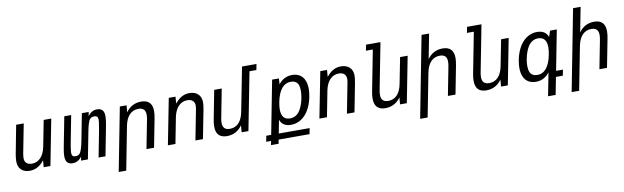

<svg xmlns="http://www.w3.org/2000/svg" viewBox="-52 -1403 7330 2254"><g transform="rotate(-10 3612.5 -276.0)"><path d="M196.8 13.2C264.6 13.2 322.8 -18.1 370.1 -82L363.8 0H443.8L550.3 -546.9H460L399.9 -237.8C377.9 -125.5 316.4 -64.9 235.8 -64.9C180.7 -64.9 148.9 -93.8 148.9 -144.5C148.9 -161.1 152.3 -187.5 156.2 -208L222.2 -546.9H131.8L66.9 -208C61 -176.8 58.1 -144 58.1 -123.5C58.1 -36.6 110.8 13.2 196.8 13.2Z M708 13.2C750 13.2 785.2 -3.9 817.9 -46.9L809.1 0H890.6L954.6 -329.1C960.9 -361.8 967.8 -388.7 974.1 -409.7C987.3 -453.6 1002.4 -484.9 1049.8 -484.9C1085.9 -484.9 1095.7 -467.3 1095.7 -436.5C1095.7 -428.2 1094.7 -418.5 1093.8 -408.2C1090.8 -382.3 1085.4 -348.6 1078.6 -313L1018.1 0H1100.1L1168.9 -355C1176.8 -395.5 1181.6 -432.1 1181.6 -461.9C1181.6 -479.5 1180.2 -495.1 1176.3 -507.8C1166 -542.5 1139.6 -560.1 1097.7 -560.1C1053.7 -560.1 1019 -541 987.8 -500L996.6 -546.9H915L854.5 -233.9C840.3 -161.1 826.2 -114.3 812.5 -91.8C800.8 -72.8 782.2 -62 754.9 -62C719.7 -62 710 -80.1 710 -110.8C710 -119.1 710.9 -128.9 711.9 -139.2C714.4 -160.6 719.2 -193.4 727.1 -233.9L787.6 -546.9H705.6L636.7 -191.9C627.9 -147.5 623.5 -112.8 623.5 -85C623.5 -66.9 625.5 -51.8 629.4 -39.1C639.6 -5.4 664.6 13.2 708 13.2Z M1221.2 208H1311L1411.1 -309.1C1432.1 -417.5 1488.8 -481.9 1576.2 -481.9C1632.3 -481.9 1661.1 -455.1 1661.1 -395C1661.1 -378.4 1658.7 -359.9 1654.8 -338.9L1588.9 0H1679.2L1745.1 -338.9C1751 -370.1 1754.4 -397.9 1754.4 -422.4C1754.4 -515.1 1710.4 -560.1 1622.1 -560.1C1547.4 -560.1 1485.8 -527.8 1441.4 -464.8L1447.8 -546.9H1367.7Z M1844.2 0H1934.1L1994.1 -309.1C2015.6 -418.5 2076.7 -481.9 2159.2 -481.9C2215.8 -481.9 2247.1 -452.1 2247.1 -400.9C2247.1 -386.7 2244.6 -369.1 2239.7 -346.2C2239.3 -342.8 2238.8 -340.8 2238.3 -339.4L2172.4 0H2262.2L2328.1 -338.9C2334.5 -372.6 2338.4 -404.3 2338.4 -426.8C2338.4 -510.3 2283.7 -560.1 2198.2 -560.1C2131.3 -560.1 2076.2 -529.8 2025.4 -464.8L2031.2 -546.9H1951.2Z M2548.3 14.2C2624 14.2 2685.5 -19 2730 -82L2723.6 0H2804.2L2938.5 -689.9H3020.5L3034.2 -759.8H2861.8L2759.8 -236.8C2738.3 -126 2682.1 -64 2595.7 -64C2538.1 -64 2510.3 -91.8 2510.3 -150.9C2510.3 -167.5 2512.7 -186 2516.6 -207L2582.5 -546.9H2492.7L2426.8 -207C2420.4 -175.8 2417.5 -147.5 2417.5 -122.6C2417.5 -32.2 2459 14.2 2548.3 14.2Z M3036.6 208H3127L3136.2 159.7H3504.4L3518.1 89.8H3149.9L3180.7 -68.8C3198.7 -14.2 3243.7 14.2 3311 14.2C3377 14.2 3435.1 -13.2 3481 -62.5C3527.3 -112.3 3560.5 -183.1 3577.6 -271C3584.5 -305.2 3587.9 -337.4 3587.9 -366.2C3587.9 -413.1 3579.1 -452.1 3562.5 -482.9C3536.6 -530.8 3489.3 -560.1 3422.4 -560.1C3356.4 -560.1 3300.8 -531.7 3259.8 -477.1L3263.7 -546.9H3183.1L3059.6 89.8H3001.5L2987.8 159.7H3045.9ZM3311.5 -62C3244.1 -62 3210.4 -105 3210.4 -186.5C3210.4 -211.4 3213.9 -240.2 3220.2 -272.9C3247.1 -410.6 3305.7 -483.9 3393.6 -483.9C3439.5 -483.9 3468.8 -463.9 3481.9 -431.2C3489.3 -412.6 3492.7 -387.7 3492.7 -359.9C3492.7 -278.3 3464.4 -170.4 3420.4 -115.2C3392.6 -80.1 3355.5 -62 3311.5 -62Z M3650.4 0H3740.2L3800.3 -309.1C3821.8 -418.5 3882.8 -481.9 3965.3 -481.9C4022 -481.9 4053.2 -452.1 4053.2 -400.9C4053.2 -386.7 4050.8 -369.1 4045.9 -346.2C4045.4 -342.8 4044.9 -340.8 4044.4 -339.4L3978.5 0H4068.4L4134.3 -338.9C4140.6 -372.6 4144.5 -404.3 4144.5 -426.8C4144.5 -510.3 4089.8 -560.1 4004.4 -560.1C3937.5 -560.1 3882.3 -529.8 3831.5 -464.8L3837.4 -546.9H3757.3Z M4436.5 14.2C4512.2 14.2 4573.7 -19 4618.2 -82L4611.8 0H4692.4L4798.8 -546.9H4708.5L4647.9 -236.8C4626.5 -126 4570.3 -64 4483.9 -64C4426.3 -64 4398.4 -91.8 4398.4 -150.9C4398.4 -167.5 4400.9 -186 4404.8 -207L4512.2 -759.8H4340.3L4326.7 -689.9H4408.7L4314.9 -207C4308.6 -175.8 4305.7 -147.5 4305.7 -122.6C4305.7 -32.2 4347.2 14.2 4436.5 14.2Z M4814.5 208H4903.8L5004.4 -309.1C5026.9 -424.8 5086.9 -481.9 5169.4 -481.9C5227.1 -481.9 5254.4 -454.1 5254.4 -395C5254.4 -378.9 5252 -359.9 5248 -338.9L5182.1 0H5272.5L5338.4 -338.9C5344.2 -370.1 5347.7 -397.9 5347.7 -422.4C5347.7 -515.1 5303.7 -560.1 5215.3 -560.1C5140.6 -560.1 5079.1 -527.8 5034.7 -464.8L5091.8 -759.8H5002Z M5640.6 14.2C5716.3 14.2 5777.8 -19 5822.3 -82L5815.9 0H5896.5L6002.9 -546.9H5912.6L5852.1 -236.8C5830.6 -126 5774.4 -64 5688 -64C5630.4 -64 5602.5 -91.8 5602.5 -150.9C5602.5 -167.5 5605 -186 5608.9 -207L5716.3 -759.8H5544.4L5530.8 -689.9H5612.8L5519 -207C5512.7 -175.8 5509.8 -147.5 5509.8 -122.6C5509.8 -32.2 5551.3 14.2 5640.6 14.2Z M6339.4 208H6429.7L6470.2 0H6552.2L6565.9 -69.8H6483.9L6576.7 -546.9H6496.1L6472.2 -475.1C6453.1 -529.8 6407.7 -558.1 6341.8 -558.1C6276.9 -558.1 6218.3 -530.8 6171.9 -481C6127 -432.6 6091.8 -360.4 6074.2 -269C6067.9 -235.8 6064.9 -205.1 6064.9 -177.2C6064.9 -130.4 6073.7 -91.3 6090.3 -60.5C6116.7 -12.2 6163.6 16.1 6230 16.1C6297.4 16.1 6352.5 -13.2 6393.1 -67.9ZM6260.3 -60.1C6217.8 -60.1 6186.5 -77.1 6171.9 -113.3C6164.6 -131.8 6160.6 -156.7 6160.6 -184.6C6160.6 -267.1 6190.9 -375.5 6233.4 -429.2C6259.8 -462.4 6296.9 -481.9 6342.3 -481.9C6409.2 -481.9 6442.4 -439.5 6442.4 -358.4C6442.4 -333 6439 -303.7 6432.6 -271C6406.2 -135.7 6349.1 -60.1 6260.3 -60.1Z M6620.6 208H6710L6810.5 -309.1C6833 -424.8 6893.1 -481.9 6975.6 -481.9C7033.2 -481.9 7060.5 -454.1 7060.5 -395C7060.5 -378.9 7058.1 -359.9 7054.2 -338.9L6988.3 0H7078.6L7144.5 -338.9C7150.4 -370.1 7153.8 -397.9 7153.8 -422.4C7153.8 -515.1 7109.9 -560.1 7021.5 -560.1C6946.8 -560.1 6885.3 -527.8 6840.8 -464.8L6897.9 -759.8H6808.1Z"/></g></svg>

Font: Hack
Style: Oblique
Weight: 400
Italic angle: -12°
Monospace: yes
Designer: Christopher Simpkins
Foundry: Christopher Simpkins
Version: Version 2.010